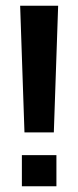

<svg xmlns="http://www.w3.org/2000/svg" viewBox="-20 -647 272 667"><path d="M50 -627H182L167 -187H65ZM176 -108V0H56V-108Z"/></svg>

Font: Blinker SemiBold
Style: Regular
Weight: 600
Designer: Juergen Huber
Foundry: supertype
Version: Version 1.015;PS 1.15;hotconv 1.0.88;makeotf.lib2.5.647800